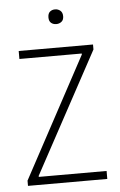

<svg xmlns="http://www.w3.org/2000/svg" viewBox="-51 -730 480 767"><g transform="rotate(-5 189.0 -346.5)"><path d="M30 -21 290 -504V-508H40V-540H338V-520L76 -36V-32H348V0H30ZM199 -634Q187 -634 178.5 -641Q170 -648 170 -663Q170 -679 178.5 -686Q187 -693 199 -693Q211 -693 220 -685.5Q229 -678 229 -663Q229 -648 220 -641Q211 -634 199 -634Z"/></g></svg>

Font: Encode Sans Compressed
Style: Thin
Weight: 100
Designer: Pablo Impallari, Andres Torresi
Foundry: Pablo Impallari, Andres Torresi
Version: Version 1.000; ttfautohint (v1.00) -l 8 -r 50 -G 200 -x 14 -